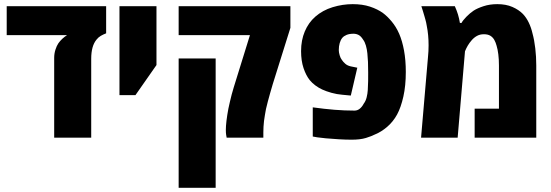

<svg xmlns="http://www.w3.org/2000/svg" viewBox="-20 -661 2648 922"><path d="M240.2 0V-383.3Q240.2 -403.3 246.1 -422.1Q252 -440.9 260.3 -453.1Q268.6 -464.8 279.1 -474.6Q289.6 -484.4 301.8 -492.2H12.2V-631.3H489.7V-501Q475.6 -495.6 463.9 -488.8Q452.1 -481.9 443.4 -470.7Q418 -439.9 418 -378.9V0Z M553.7 -204.1V-631.3H731.4V-348.6L630.4 -204.1Z M1068.4 0Q1067.4 -5.9 1065.9 -14.2Q1064.5 -22.5 1064.5 -37.1Q1064.5 -54.7 1067.6 -81.3Q1070.8 -107.9 1076.7 -139.2Q1080.1 -155.3 1084 -172.1Q1087.9 -189 1092.5 -206.8Q1097.2 -224.6 1102.5 -241.7L1180.2 -492.2H837.9V-631.3H1374.5V-527.3L1289.6 -256.3Q1282.7 -233.4 1276.9 -212.6Q1271 -191.9 1266.1 -173.3Q1261.2 -154.8 1257.3 -137.7Q1254.4 -122.1 1252 -107.9Q1249.5 -93.8 1247.8 -80.1Q1246.1 -66.4 1245.4 -52.7Q1244.6 -39.1 1244.6 -25.4V0ZM837.9 240.7V-380.4H1015.6V240.7Z M1668.9 9.8Q1640.6 9.8 1606.9 7.8Q1573.2 5.9 1544.9 3.2Q1516.6 0.5 1503.9 -1.5L1481.9 -5.4V-145.5Q1538.6 -137.7 1586.7 -133.8Q1634.8 -129.9 1682.6 -129.9Q1696.3 -129.9 1707.5 -138.9Q1718.8 -147.9 1726.6 -163.1Q1736.3 -175.8 1740.7 -193.6Q1745.1 -211.4 1746.1 -228.5Q1747.6 -252.4 1747.8 -271.7Q1748 -291 1748 -312.5Q1748 -342.3 1747.1 -363.5Q1746.1 -384.8 1744.1 -404.8Q1742.2 -424.3 1737.1 -442.1Q1731.9 -460 1723.6 -470.7Q1713.4 -487.3 1701.9 -493.2Q1690.4 -499 1677.7 -499Q1657.7 -499 1644.3 -493.4Q1630.9 -487.8 1624 -479.5Q1615.7 -469.7 1611.3 -454.3Q1606.9 -439 1606.9 -420.4Q1606.9 -409.7 1611.1 -395.5Q1615.2 -381.3 1621.6 -373.5Q1627.4 -364.3 1637.9 -355Q1648.4 -345.7 1664.1 -342.3L1695.8 -335.9L1664.6 -202.1L1623 -206.1Q1598.1 -208 1571.8 -215.3Q1545.4 -222.7 1526.9 -231.4Q1509.8 -239.3 1494.1 -251Q1478.5 -262.7 1467.3 -276.4Q1449.7 -298.3 1437.7 -333.7Q1425.8 -369.1 1425.8 -415.5Q1425.8 -467.8 1443.6 -510Q1461.4 -552.2 1493.7 -580.6Q1529.3 -611.8 1577.4 -626.5Q1625.5 -641.1 1673.8 -641.1Q1720.2 -641.1 1756.6 -629.2Q1793 -617.2 1818.8 -598.6Q1839.4 -583.5 1860.8 -557.9Q1882.3 -532.2 1897 -498.5Q1911.6 -464.8 1920.2 -418.5Q1928.7 -372.1 1928.7 -315.4Q1928.7 -249.5 1917 -197.3Q1905.3 -145 1886.7 -110.8Q1867.2 -75.7 1839.1 -51.8Q1811 -27.8 1782.2 -16.1Q1764.2 -6.8 1737.1 1.5Q1710 9.8 1668.9 9.8Z M2002 0 2035.2 -386.7Q2036.6 -400.9 2037.4 -415.3Q2038.1 -429.7 2038.1 -443.8Q2038.1 -468.8 2035.9 -492.2Q2033.7 -515.6 2029.3 -537.1Q2028.3 -544.9 2026.4 -552.7Q2024.4 -560.5 2022.5 -568.1Q2020.5 -575.7 2018.1 -583.5Q2014.6 -595.7 2011 -607.4Q2007.3 -619.1 2003.4 -631.3H2164.1Q2173.3 -610.8 2179.2 -591.6Q2185.1 -572.3 2188.5 -550.8H2196.3Q2202.1 -562.5 2219.7 -580.6Q2237.3 -598.6 2254.4 -609.9Q2272.5 -621.6 2302.2 -631.3Q2332 -641.1 2368.2 -641.1Q2409.7 -641.1 2440.4 -627.7Q2471.2 -614.3 2491.2 -593.8Q2507.8 -576.2 2519.3 -552.2Q2530.8 -528.3 2537.1 -500.5Q2545.9 -468.8 2550.5 -428.7Q2555.2 -388.7 2555.2 -346.7V0H2259.3V-139.2H2376V-346.2Q2376 -376 2373 -399.9Q2370.1 -423.8 2364.7 -441.4Q2360.8 -456.5 2353.8 -469.2Q2346.7 -481.9 2334.7 -489.3Q2322.8 -496.6 2303.7 -496.6Q2284.7 -496.6 2270.3 -488.5Q2255.9 -480.5 2245.1 -467.8Q2233.9 -455.1 2226.1 -441.7Q2218.3 -428.2 2212.9 -414.6L2177.7 0Z"/></svg>

Font: Open Sans SemiCondensed ExtraBold
Style: Regular
Weight: 800
Width: 4
Designer: Monotype Design Team
Foundry: Monotype Imaging Inc.
Version: Version 3.000